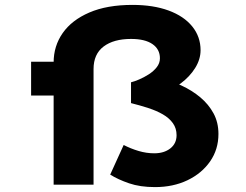

<svg xmlns="http://www.w3.org/2000/svg" viewBox="-20 -754 1003 784"><path d="M613 10Q552 10 507 -5.5Q462 -21 430 -41L485 -162Q514 -147 546 -137.5Q578 -128 610 -128Q650 -128 675.5 -148Q701 -168 701 -202Q701 -230 686 -251Q671 -272 645 -287Q619 -302 585 -313Q551 -324 515 -333V-418Q528 -421 548 -429.5Q568 -438 587.5 -450.5Q607 -463 620 -479.5Q633 -496 633 -516Q633 -553 602.5 -574Q572 -595 515 -595Q444 -595 403 -564Q362 -533 362 -472V0H199V-499Q199 -566 236 -619Q273 -672 345 -703Q417 -734 521 -734Q606 -734 668.5 -711Q731 -688 765 -646Q799 -604 799 -549Q799 -512 777 -476.5Q755 -441 717.5 -413Q680 -385 631 -369L629 -437Q677 -425 720.5 -405Q764 -385 798 -356.5Q832 -328 852 -291Q872 -254 872 -207Q872 -144 838 -95Q804 -46 745.5 -18Q687 10 613 10ZM107 -364V-502H294V-364Z"/></svg>

Font: Lexend Tera
Style: Bold
Weight: 700
Designer: Bonnie Shaver-Troup, Thomas Jockin
Foundry: Lexend
Version: Version 1.007